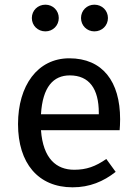

<svg xmlns="http://www.w3.org/2000/svg" viewBox="-20 -788 584 820"><path d="M402 -300H155C162 -417 208 -466 278 -466C361 -466 402 -409 402 -306ZM493 -279C493 -440 418 -539 276 -539C140 -539 57 -422 57 -258C57 -91 143 12 290 12C363 12 422 -13 474 -54L434 -109C388 -77 349 -63 297 -63C221 -63 164 -110 155 -232H491C492 -244 493 -261 493 -279ZM383 -654C416 -654 441 -679 441 -711C441 -743 416 -768 383 -768C351 -768 326 -743 326 -711C326 -679 351 -654 383 -654ZM174 -654C206 -654 231 -679 231 -711C231 -743 206 -768 174 -768C141 -768 116 -743 116 -711C116 -679 141 -654 174 -654Z"/></svg>

Font: Fira Math
Style: Regular
Weight: 400
Designer: Xiangdong Zeng
Foundry: Xiangdong Zeng
Version: Version 0.3.4